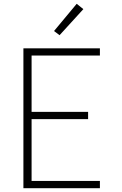

<svg xmlns="http://www.w3.org/2000/svg" viewBox="-20 -989 640 1009"><path d="M103 0V-735H505V-697H146V-401H443V-363H146V-38H505V0ZM293 -804 264 -826 383 -969 418 -941Z"/></svg>

Font: Iosevka Aile Extralight
Style: Regular
Weight: 200
Designer: Belleve Invis
Foundry: Belleve Invis
Version: Version 31.1.0; ttfautohint (v1.8.4)